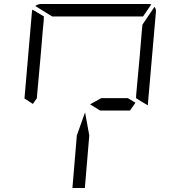

<svg xmlns="http://www.w3.org/2000/svg" viewBox="-20 -1020 856 957"><path d="M485 -531H617L655 -508L628 -469H479L429 -500ZM425 -345 403 -83H341L363 -345L404 -460ZM144 -502 102 -529 139 -959Q139 -966 142 -972L199 -938L198 -928V-918L193 -866L182 -735L165 -548L164 -531ZM240 -938 156 -990Q169 -1000 184 -1000H452H720Q730 -1000 734 -998L693 -938H663H477H415ZM757 -959 717 -500V-495L683 -515L666 -526L658 -531L659 -550L676 -735L687 -866L690 -897L750 -986Q759 -974 757 -959Z"/></svg>

Font: DSEG14 Modern
Style: Light Italic
Weight: 300
Italic angle: -5°
Designer: Keshikan(Twitter:@keshinomi_88pro)
Version: Version 0.46